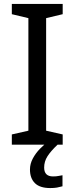

<svg xmlns="http://www.w3.org/2000/svg" viewBox="-20 -734 379 974"><path d="M298 0H40V-52L124 -71V-642L40 -662V-714H298V-662L214 -642V-71L298 -52ZM204 116Q204 161 249 161Q266 161 277.5 158.5Q289 156 297 155V211Q283 215 269 217.5Q255 220 235 220Q182 220 157 195Q132 170 132 126Q132 97 146.5 70Q161 43 182.5 21Q204 -1 224 -15L272 0Q238 32 221 58.5Q204 85 204 116Z"/></svg>

Font: Noto Sans Samaritan
Style: Regular
Weight: 400
Designer: Monotype Design Team
Foundry: Monotype Imaging Inc.
Version: Version 2.001; ttfautohint (v1.8.4.7-5d5b)